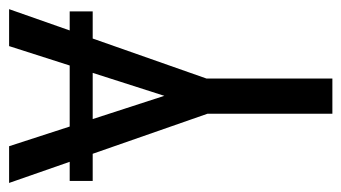

<svg xmlns="http://www.w3.org/2000/svg" viewBox="-185 -569 754 424"><g transform="rotate(-90 192.0 -357.0)"><path d="M378.9 -580.1V-529.3H4.4V-580.1ZM192.4 -371.1 302.2 -713.9H383.8L230.5 -277.8V0H152.8V-275.9L0 -713.9H81.1Z"/></g></svg>

Font: Open Sans Condensed
Style: Regular
Weight: 400
Width: 3
Designer: Monotype Design Team
Foundry: Monotype Imaging Inc.
Version: Version 3.000